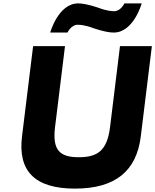

<svg xmlns="http://www.w3.org/2000/svg" viewBox="-20 -1097 915 1132"><path d="M527.5 -932C527.5 -932 602.9 -905 650.1 -905C768.3 -905 815.4 -1077 815.4 -1077H713.5C713.5 -1077 692.2 -1031 653.4 -1031C609.9 -1031 563.8 -1050 563.8 -1050C563.8 -1050 488.5 -1077 441.3 -1077C323.1 -1077 276 -905 276 -905H377.8C377.8 -905 399.2 -951 437.9 -951C481.5 -951 527.5 -932 527.5 -932ZM687.4 -825H875.4L810.1 -293C785.1 -89 660.3 15 422.2 15C184 15 84.8 -89 109.8 -293L175.2 -825H363.2L304.6 -348C287.6 -210 333.6 -170 444.9 -170C556.2 -170 611.9 -210 628.9 -348Z"/></svg>

Font: Hussar
Style: BdSuprExtOblOne
Weight: 700
Foundry: Cannot Into Space Fonts
Version: Version 2.00